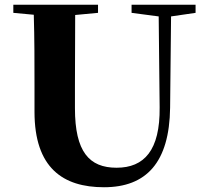

<svg xmlns="http://www.w3.org/2000/svg" viewBox="-20 -767 869 807"><path d="M533 -713 647 -698 651 -316C653 -135 586 -62 470 -62C355 -62 295 -129 295 -312V-406L296 -704L392 -713V-747H36V-713L122 -705C125 -605 125 -504 125 -406V-297C125 -61 245 20 417 20C595 20 692 -84 695 -314L699 -698L802 -713V-747H533Z"/></svg>

Font: GenKiMin2 TW H
Style: Regular
Weight: 900
Version: Version 2.100;PS 2.1;hotconv 16.6.51;makeotf.lib2.5.65220 DE